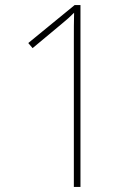

<svg xmlns="http://www.w3.org/2000/svg" viewBox="-20 -734 549 754"><path d="M296 0V-714H273L91 -565L108 -545L222 -640C244 -658 256 -669 271 -684C270 -651 270 -617 270 -565V0Z"/></svg>

Font: Noto Sans Sinhala SemiCondensed Thin
Style: Regular
Weight: 100
Width: 4
Designer: Jelle Bosma - Monotype Design Team
Foundry: Monotype Imaging Inc.
Version: Version 2.006